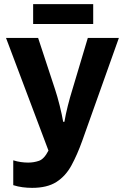

<svg xmlns="http://www.w3.org/2000/svg" viewBox="-20 -897 603 927"><path d="M135 10Q112 10 89 7Q66 4 44 -3V-123Q63 -117 81 -114.5Q99 -112 116 -112Q143 -112 168 -120.5Q193 -129 214 -170L9 -714H164L246 -465Q257 -432 268 -388Q279 -344 285 -309H291Q297 -345 307.5 -386.5Q318 -428 329 -463L404 -714H554L377 -217Q353 -150 325 -98.5Q297 -47 252.5 -18.5Q208 10 135 10ZM140 -781V-877H430V-781Z"/></svg>

Font: Noto Sans Mono SemiCondensed
Style: Bold
Weight: 700
Width: 4
Designer: Monotype Design Team
Foundry: Monotype Imaging Inc.
Version: Version 2.014